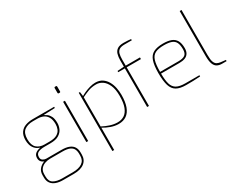

<svg xmlns="http://www.w3.org/2000/svg" viewBox="-112 -1358 2742 2191"><g transform="rotate(-30 1259.5 -263.0)"><path d="M216 243Q163 243 123.5 228.5Q84 214 62 184Q40 154 40 108V78Q40 29 66 -2Q92 -33 131 -48Q170 -63 209 -63V-43Q173 -43 139.5 -31Q106 -19 84 7.5Q62 34 62 78V108Q62 172 104.5 196.5Q147 221 216 221H356Q435 221 479.5 191Q524 161 524 98V73Q524 38 511 12Q498 -14 465 -28.5Q432 -43 371 -43H177Q137 -43 110 -63.5Q83 -84 83 -121Q83 -160 107 -180Q131 -200 175 -208Q133 -222 110.5 -248Q88 -274 79.5 -304.5Q71 -335 71 -364Q71 -428 97 -465Q123 -502 167 -517.5Q211 -533 263 -533H545V-517L394 -511Q410 -503 431.5 -488Q453 -473 469 -442Q485 -411 485 -354Q485 -317 469 -280Q453 -243 412.5 -218Q372 -193 300 -193H223Q168 -193 137.5 -177.5Q107 -162 107 -121Q107 -91 128 -78Q149 -65 171 -65H371Q433 -65 471.5 -49Q510 -33 528 -3Q546 27 546 70V98Q546 166 497 204.5Q448 243 356 243ZM236 -215H298Q365 -215 400 -235.5Q435 -256 448 -287.5Q461 -319 461 -354Q461 -412 441 -446.5Q421 -481 387.5 -496Q354 -511 311 -511H253Q181 -511 138 -478Q95 -445 95 -364Q95 -285 133.5 -250Q172 -215 236 -215Z M669 -640Q657 -640 657 -652V-714Q657 -726 669 -726H680Q686 -726 688.5 -722.5Q691 -719 691 -714V-652Q691 -640 680 -640ZM662 0V-531H686V0Z M868 237V-531H884L892 -474Q909 -485 942 -500Q975 -515 1014 -526Q1053 -537 1087 -537Q1141 -537 1178 -512.5Q1215 -488 1237.5 -448Q1260 -408 1269.5 -361Q1279 -314 1279 -268Q1279 -175 1256.5 -114Q1234 -53 1191.5 -23.5Q1149 6 1087 6Q1038 6 987 -12Q936 -30 892 -57V237ZM1087 -16Q1137 -16 1174.5 -40.5Q1212 -65 1233.5 -120Q1255 -175 1255 -268Q1255 -355 1230.5 -409.5Q1206 -464 1168 -489.5Q1130 -515 1087 -515Q1028 -515 980 -496.5Q932 -478 892 -458V-73Q939 -48 988.5 -32Q1038 -16 1087 -16Z M1463 0V-509H1376V-525L1463 -531V-613Q1463 -660 1473.5 -695Q1484 -730 1512.5 -749.5Q1541 -769 1596 -769Q1631 -769 1651.5 -767Q1672 -765 1692 -763V-747H1597Q1550 -747 1526.5 -731.5Q1503 -716 1495 -686Q1487 -656 1487 -613V-531H1675V-509H1487V0Z M1975 6Q1895 6 1849.5 -20Q1804 -46 1785.5 -106Q1767 -166 1767 -268Q1767 -372 1787.5 -430.5Q1808 -489 1855 -513Q1902 -537 1980 -537Q2044 -537 2086 -521.5Q2128 -506 2149.5 -469Q2171 -432 2171 -367Q2171 -326 2154.5 -300Q2138 -274 2107.5 -262.5Q2077 -251 2035 -251H1791Q1791 -165 1806 -113.5Q1821 -62 1861 -39Q1901 -16 1977 -16H2161V0Q2110 4 2068.5 5Q2027 6 1975 6ZM1791 -273H2035Q2092 -273 2119.5 -293Q2147 -313 2147 -367Q2147 -425 2130.5 -457Q2114 -489 2077.5 -502Q2041 -515 1980 -515Q1906 -515 1865 -494.5Q1824 -474 1807.5 -421.5Q1791 -369 1791 -273Z M2450 0Q2413 0 2386.5 -14.5Q2360 -29 2346 -65.5Q2332 -102 2332 -169V-763H2356V-169Q2356 -108 2367 -78Q2378 -48 2398.5 -37Q2419 -26 2446 -23L2510 -16V0Z"/></g></svg>

Font: Exo Thin Thin
Style: Regular
Weight: 250
Version: Version 2.000